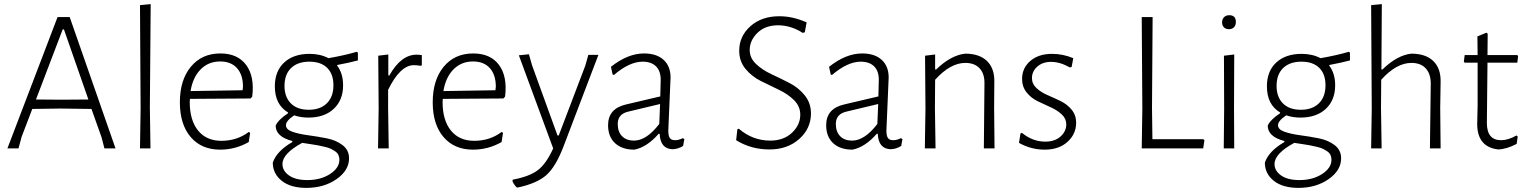

<svg xmlns="http://www.w3.org/2000/svg" viewBox="-20 -722 7418 934"><path d="M319 -639 542 0H488L474 -54L425 -192L274 -194L137 -192L85 -56L70 0H16L260 -639ZM285 -579 155 -238 280 -237 410 -238 291 -579Z M713 -702 709 -198 712 0H661L664 -195L661 -697Z M1051 6Q960 6 907.5 -55.5Q855 -117 855 -224Q855 -333 908.5 -397.5Q962 -462 1052 -462Q1136 -462 1177.5 -406Q1219 -350 1207 -252L1199 -243L904 -241Q903 -236 903 -226Q903 -137 943.5 -87Q984 -37 1057 -37Q1133 -37 1190 -80L1197 -76L1190 -31Q1125 6 1051 6ZM1051 -423Q994 -423 956 -384.5Q918 -346 907 -279L1160 -283L1162 -300Q1162 -358 1133 -390.5Q1104 -423 1051 -423Z M1486 -460Q1538 -460 1578 -439Q1658 -453 1715 -470L1721 -466V-428Q1675 -416 1621 -406L1620 -403Q1649 -365 1649 -307Q1649 -235 1603.5 -192.5Q1558 -150 1480 -150Q1442 -150 1411 -161Q1371 -134 1371 -113Q1371 -92 1402.5 -81Q1434 -70 1479.5 -64Q1525 -58 1570 -49Q1615 -40 1646.5 -16Q1678 8 1678 48Q1678 107 1617 149.5Q1556 192 1470 192Q1394 192 1350.5 157.5Q1307 123 1307 69Q1326 13 1402 -31V-36Q1321 -57 1321 -111Q1334 -140 1381 -171V-175Q1317 -213 1317 -302Q1317 -376 1362.5 -418Q1408 -460 1486 -460ZM1485 -422Q1428 -422 1396 -391Q1364 -360 1364 -304Q1364 -250 1395 -219Q1426 -188 1482 -188Q1538 -188 1570 -219.5Q1602 -251 1602 -307Q1602 -362 1571.5 -392Q1541 -422 1485 -422ZM1354 76Q1354 109 1386 131.5Q1418 154 1475 154Q1540 154 1585.5 124.5Q1631 95 1631 55Q1631 42 1626 31.5Q1621 21 1609.5 13.5Q1598 6 1587.5 1Q1577 -4 1556.5 -8.5Q1536 -13 1524 -15.5Q1512 -18 1486.5 -21.5Q1461 -25 1450 -27Q1354 25 1354 76Z M1869 -457V-355H1874Q1931 -456 2006 -456Q2018 -456 2032 -454V-404L2025 -402Q2007 -405 1993 -405Q1927 -405 1868 -285V-198L1871 0H1819L1822 -195L1820 -451Z M2281 6Q2190 6 2137.5 -55.5Q2085 -117 2085 -224Q2085 -333 2138.5 -397.5Q2192 -462 2282 -462Q2366 -462 2407.5 -406Q2449 -350 2437 -252L2429 -243L2134 -241Q2133 -236 2133 -226Q2133 -137 2173.5 -87Q2214 -37 2287 -37Q2363 -37 2420 -80L2427 -76L2420 -31Q2355 6 2281 6ZM2281 -423Q2224 -423 2186 -384.5Q2148 -346 2137 -279L2390 -283L2392 -300Q2392 -358 2363 -390.5Q2334 -423 2281 -423Z M2553 -458 2568 -405 2692 -63H2698L2827 -402L2842 -455H2891L2721 -9Q2683 90 2637.5 130Q2592 170 2500 190H2494Q2480 176 2473 160L2474 152Q2555 137 2596 106Q2637 75 2671 0L2504 -453Z M3113 -462Q3174 -462 3208 -431Q3242 -400 3242 -345Q3242 -330 3236.5 -216Q3231 -102 3231 -87Q3231 -61 3238.5 -50.5Q3246 -40 3264 -40Q3282 -40 3302 -50L3309 -45L3303 -12Q3279 3 3252 4Q3192 2 3189 -71H3184Q3127 -6 3066 6Q3006 6 2972 -25.5Q2938 -57 2938 -113Q2938 -194 3026 -214L3192 -253L3194 -334Q3194 -377 3171 -399.5Q3148 -422 3106 -422Q3042 -422 2966 -357L2960 -360L2952 -397Q3034 -462 3113 -462ZM3191 -216 3036 -179Q2985 -167 2985 -119Q2985 -81 3006 -59.5Q3027 -38 3064 -38Q3125 -38 3187 -119Z M3771 -643Q3837 -643 3904 -613L3895 -565L3885 -562Q3827 -599 3765 -599Q3702 -599 3664.5 -562Q3627 -525 3627 -479Q3627 -440 3657.5 -411Q3688 -382 3732 -361.5Q3776 -341 3820 -318.5Q3864 -296 3894.5 -258.5Q3925 -221 3925 -170Q3925 -97 3868 -46Q3811 5 3723 5Q3633 5 3561 -40L3567 -93L3574 -96Q3641 -38 3727 -38Q3792 -38 3832.5 -76Q3873 -114 3873 -164Q3873 -205 3842.5 -235Q3812 -265 3768.5 -285.5Q3725 -306 3681 -328Q3637 -350 3606.5 -387Q3576 -424 3576 -475Q3576 -546 3630.5 -594.5Q3685 -643 3771 -643Z M4174 -462Q4235 -462 4269 -431Q4303 -400 4303 -345Q4303 -330 4297.5 -216Q4292 -102 4292 -87Q4292 -61 4299.5 -50.5Q4307 -40 4325 -40Q4343 -40 4363 -50L4370 -45L4364 -12Q4340 3 4313 4Q4253 2 4250 -71H4245Q4188 -6 4127 6Q4067 6 4033 -25.5Q3999 -57 3999 -113Q3999 -194 4087 -214L4253 -253L4255 -334Q4255 -377 4232 -399.5Q4209 -422 4167 -422Q4103 -422 4027 -357L4021 -360L4013 -397Q4095 -462 4174 -462ZM4252 -216 4097 -179Q4046 -167 4046 -119Q4046 -81 4067 -59.5Q4088 -38 4125 -38Q4186 -38 4248 -119Z M4529 -457V-384H4534Q4605 -453 4675 -461Q4744 -461 4781 -425.5Q4818 -390 4817 -325L4816 -197L4818 0H4766L4769 -315Q4770 -363 4745.5 -389.5Q4721 -416 4676 -416Q4603 -416 4529 -334L4528 -198L4531 0H4479L4482 -195L4480 -451Z M5098 -460Q5151 -460 5201 -439L5193 -396L5184 -394Q5137 -421 5093 -421Q5052 -421 5026 -398Q5000 -375 5000 -342Q5000 -314 5022 -293.5Q5044 -273 5075.5 -259.5Q5107 -246 5139 -230.5Q5171 -215 5193 -188.5Q5215 -162 5215 -125Q5215 -70 5173 -32Q5131 6 5062 6Q4995 6 4937 -27L4944 -72L4951 -76Q5003 -33 5065 -33Q5111 -33 5139 -58Q5167 -83 5167 -117Q5167 -145 5145 -165.5Q5123 -186 5091.5 -200Q5060 -214 5028 -229.5Q4996 -245 4974 -272.5Q4952 -300 4952 -338Q4952 -391 4992 -425.5Q5032 -460 5098 -460Z M5834 -45 5839 -39 5833 0H5534L5537 -194L5534 -639H5587L5584 -197L5586 -45Z M5960 -648Q5992 -648 5992 -615Q5992 -599 5983 -589.5Q5974 -580 5958 -580Q5943 -580 5934 -589Q5925 -598 5925 -613Q5925 -629 5934.5 -638.5Q5944 -648 5960 -648ZM5933 0 5935 -195 5934 -451 5984 -457 5983 -198 5984 0Z M6312 -460Q6364 -460 6404 -439Q6484 -453 6541 -470L6547 -466V-428Q6501 -416 6447 -406L6446 -403Q6475 -365 6475 -307Q6475 -235 6429.5 -192.5Q6384 -150 6306 -150Q6268 -150 6237 -161Q6197 -134 6197 -113Q6197 -92 6228.5 -81Q6260 -70 6305.5 -64Q6351 -58 6396 -49Q6441 -40 6472.5 -16Q6504 8 6504 48Q6504 107 6443 149.5Q6382 192 6296 192Q6220 192 6176.5 157.5Q6133 123 6133 69Q6152 13 6228 -31V-36Q6147 -57 6147 -111Q6160 -140 6207 -171V-175Q6143 -213 6143 -302Q6143 -376 6188.5 -418Q6234 -460 6312 -460ZM6311 -422Q6254 -422 6222 -391Q6190 -360 6190 -304Q6190 -250 6221 -219Q6252 -188 6308 -188Q6364 -188 6396 -219.5Q6428 -251 6428 -307Q6428 -362 6397.5 -392Q6367 -422 6311 -422ZM6180 76Q6180 109 6212 131.5Q6244 154 6301 154Q6366 154 6411.5 124.5Q6457 95 6457 55Q6457 42 6452 31.5Q6447 21 6435.5 13.5Q6424 6 6413.5 1Q6403 -4 6382.5 -8.5Q6362 -13 6350 -15.5Q6338 -18 6312.5 -21.5Q6287 -25 6276 -27Q6180 25 6180 76Z M6845 -461Q6915 -461 6952 -425.5Q6989 -390 6988 -325L6986 -197L6988 0H6936L6940 -315Q6940 -363 6915.5 -389.5Q6891 -416 6846 -416Q6773 -416 6699 -334L6698 -198L6701 0H6650L6653 -195L6650 -697L6702 -702L6700 -384H6705Q6776 -453 6845 -461Z M7268 5Q7166 -7 7166 -119L7168 -209V-417H7105L7101 -422L7105 -454H7168L7167 -545L7211 -563L7217 -558L7216 -454H7361L7365 -449L7361 -417H7216L7213 -124Q7213 -40 7282 -40Q7317 -40 7357 -63L7363 -58L7358 -22Q7308 4 7268 5Z"/></svg>

Font: Alegreya Sans Light
Style: Regular
Weight: 300
Designer: Juan Pablo del Peral
Foundry: Huerta Tipografica
Version: Version 2.007